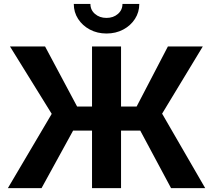

<svg xmlns="http://www.w3.org/2000/svg" viewBox="-20 -966 1094 986"><path d="M601.6 -727.5V0H452.6V-727.5ZM20.5 0 245.6 -381.3 31.2 -727.5H211.4L376 -418.9H681.6L842.3 -727.5H1021.5L812.5 -382.3L1033.7 0H858.4L700.2 -295.4H355.5L193.4 0ZM526.9 -793.9Q479.5 -793.9 441.4 -814.2Q403.3 -834.5 381.1 -868.9Q358.9 -903.3 358.9 -945.8H444.3Q444.3 -914.6 468 -894.3Q491.7 -874 526.9 -874Q562 -874 585.4 -894.3Q608.9 -914.6 608.9 -945.8H695.3Q695.3 -903.3 673.1 -868.9Q650.9 -834.5 612.8 -814.2Q574.7 -793.9 526.9 -793.9Z"/></svg>

Font: Inter 18pt
Style: Bold
Weight: 700
Designer: Rasmus Andersson
Foundry: rsms
Version: Version 4.001;git-66647c0bb